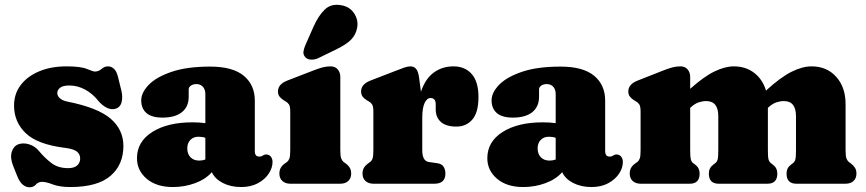

<svg xmlns="http://www.w3.org/2000/svg" viewBox="-20 -778 3666 813"><path d="M273.5 -416Q246.5 -416 234.5 -406.5Q222.5 -397 222.5 -384Q222.5 -372 233.5 -362Q244.5 -352 264.5 -348Q395 -322 448.8 -275.2Q502.5 -228.5 502.5 -160Q502.5 -80 447.5 -33Q392.5 14 277.5 14Q232.5 14 203.8 3Q175 -8 158.5 -8Q142 -8 132 3.5Q122 15 105.5 15Q90 15 76.8 4.2Q63.5 -6.5 53.5 -31L35.5 -76Q22 -110.5 29.8 -135Q37.5 -159.5 57.5 -167Q78.5 -174.5 103.5 -166.8Q128.5 -159 145.5 -138Q169.5 -109 197.8 -87.5Q226 -66 268.5 -66Q294 -66 306.8 -77.5Q319.5 -89 319.5 -107Q319.5 -125 305.5 -136.2Q291.5 -147.5 254.5 -152Q138.5 -166.5 89 -214Q39.5 -261.5 39.5 -331Q39.5 -381 68 -418.2Q96.5 -455.5 146.5 -476.2Q196.5 -497 261.5 -497Q321.5 -497 348.2 -486Q375 -475 381.5 -475Q397.5 -475 409.8 -486Q422 -497 437.5 -497Q451 -497 462.2 -487Q473.5 -477 479.5 -453L493.5 -396Q500.5 -369 495 -346Q489.5 -323 467.5 -317Q450.5 -312.5 431.2 -322.2Q412 -332 395.5 -352Q371.5 -382 339.8 -399Q308 -416 273.5 -416Z M560 -108Q560 -178 624.5 -219Q689 -260 795 -260Q826 -260 849.5 -256.5V-380Q849.5 -399 839.2 -410.5Q829 -422 811.5 -422Q798.5 -422 788.8 -415.8Q779 -409.5 779 -399V-368Q779 -326 750.2 -303Q721.5 -280 668 -280Q622.5 -280 600.2 -299.2Q578 -318.5 578 -353Q578 -386 610 -419Q642 -452 707 -474Q772 -496 870 -496Q965.5 -496 1012.2 -457.2Q1059 -418.5 1059 -351.5V-135Q1059 -127.5 1063.2 -121.2Q1067.5 -115 1078 -115Q1084 -115 1087.5 -116.5Q1091 -118 1094 -120Q1100 -124 1106 -124Q1119.5 -124 1126.8 -114.8Q1134 -105.5 1134 -92Q1134 -67 1117.8 -42.5Q1101.5 -18 1071.8 -2Q1042 14 1001 14Q957 14 923.5 -3.2Q890 -20.5 877 -49Q851 -19 806.2 -2.5Q761.5 14 712 14Q642.5 14 601.2 -21Q560 -56 560 -108ZM773 -150Q773 -126 786.8 -112Q800.5 -98 823.5 -98Q837 -98 849.5 -102.5V-194.5Q836.5 -199 820.5 -199Q799 -199 786 -185.5Q773 -172 773 -150Z M1421 -452V-142Q1421 -116.5 1424.8 -107Q1428.5 -97.5 1435 -92L1442 -87Q1454 -79 1460.5 -68.5Q1467 -58 1467 -43Q1467 -23 1454.5 -11.5Q1442 0 1420 0H1210Q1188.5 0 1175.8 -11.5Q1163 -23 1163 -43Q1163 -58 1169.5 -68.5Q1176 -79 1188 -87L1195 -92Q1202 -97.5 1205.5 -107Q1209 -116.5 1209 -142V-305Q1209 -327.5 1203.5 -335.8Q1198 -344 1189 -349L1182 -353Q1171 -360 1164 -368.5Q1157 -377 1157 -391Q1157 -421.5 1197 -437L1303 -478Q1328.5 -488 1345 -492.5Q1361.5 -497 1380 -497Q1399 -497 1410 -484.2Q1421 -471.5 1421 -452ZM1308 -666Q1328 -711 1354.8 -737.2Q1381.5 -763.5 1424.5 -756Q1461.5 -749.5 1479.8 -721.2Q1498 -693 1492.5 -661.5Q1487 -631 1467 -610.5Q1447 -590 1405 -569.5L1327 -531.5Q1313 -525 1297.5 -525.5Q1282 -526 1273 -535.5Q1263 -546.5 1265 -559.8Q1267 -573 1273.5 -588Z M1755 -446 1762.5 -389.5Q1781 -445 1817 -471Q1853 -497 1900 -497Q1949 -497 1977.5 -464.5Q2006 -432 2006 -367Q2006 -302 1980.2 -272Q1954.5 -242 1912.5 -242Q1869 -242 1847 -261.5Q1825 -281 1825 -314.5V-336Q1825 -363 1803 -363Q1788 -363 1778 -342Q1768 -321 1768 -279V-142Q1768 -96 1796 -92L1831 -87Q1850 -84.5 1858 -72.5Q1866 -60.5 1866 -43Q1866 0 1819 0H1562Q1540.5 0 1527.8 -11.5Q1515 -23 1515 -43Q1515 -58 1521.5 -68.2Q1528 -78.5 1540 -87L1547 -92Q1554 -97 1557.5 -106.8Q1561 -116.5 1561 -142V-305Q1561 -327.5 1555.5 -335.8Q1550 -344 1541 -349L1534 -353Q1523 -359.5 1516 -368.2Q1509 -377 1509 -391Q1509 -421.5 1549 -437L1655 -478Q1677 -486.5 1691.8 -491.8Q1706.5 -497 1718 -497Q1733 -497 1742.2 -486Q1751.5 -475 1755 -446Z M2043.5 -108Q2043.5 -178 2108 -219Q2172.5 -260 2278.5 -260Q2309.5 -260 2333 -256.5V-380Q2333 -399 2322.8 -410.5Q2312.5 -422 2295 -422Q2282 -422 2272.2 -415.8Q2262.5 -409.5 2262.5 -399V-368Q2262.5 -326 2233.8 -303Q2205 -280 2151.5 -280Q2106 -280 2083.8 -299.2Q2061.5 -318.5 2061.5 -353Q2061.5 -386 2093.5 -419Q2125.5 -452 2190.5 -474Q2255.5 -496 2353.5 -496Q2449 -496 2495.8 -457.2Q2542.5 -418.5 2542.5 -351.5V-135Q2542.5 -127.5 2546.8 -121.2Q2551 -115 2561.5 -115Q2567.5 -115 2571 -116.5Q2574.5 -118 2577.5 -120Q2583.5 -124 2589.5 -124Q2603 -124 2610.2 -114.8Q2617.5 -105.5 2617.5 -92Q2617.5 -67 2601.2 -42.5Q2585 -18 2555.2 -2Q2525.5 14 2484.5 14Q2440.5 14 2407 -3.2Q2373.5 -20.5 2360.5 -49Q2334.5 -19 2289.8 -2.5Q2245 14 2195.5 14Q2126 14 2084.8 -21Q2043.5 -56 2043.5 -108ZM2256.5 -150Q2256.5 -126 2270.2 -112Q2284 -98 2307 -98Q2320.5 -98 2333 -102.5V-194.5Q2320 -199 2304 -199Q2282.5 -199 2269.5 -185.5Q2256.5 -172 2256.5 -150Z M2902.5 -452V-402Q2961 -454 3005.5 -475.5Q3050 -497 3087.5 -497Q3138 -497 3173.8 -469.2Q3209.5 -441.5 3223.5 -394.5Q3285.5 -451 3331.5 -474Q3377.5 -497 3416.5 -497Q3481 -497 3520.8 -452.8Q3560.5 -408.5 3560.5 -337V-142Q3560.5 -116.5 3564.2 -107Q3568 -97.5 3574.5 -92L3581.5 -87Q3593.5 -78 3600 -68Q3606.5 -58 3606.5 -43Q3606.5 -23 3594 -11.5Q3581.5 0 3559.5 0H3352.5Q3310.5 0 3310.5 -43Q3310.5 -67 3329.5 -81L3337.5 -87Q3345 -92.5 3347.8 -103Q3350.5 -113.5 3350.5 -142V-286Q3350.5 -350 3299.5 -350Q3284 -350 3268 -344.8Q3252 -339.5 3235.5 -325L3231.5 -321.5V-142Q3231.5 -113.5 3234.2 -103.2Q3237 -93 3244.5 -87L3252.5 -81Q3271.5 -67 3271.5 -43Q3271.5 0 3229.5 0H3023.5Q2981.5 0 2981.5 -43Q2981.5 -67 3000.5 -81L3008.5 -87Q3016 -92.5 3018.8 -103Q3021.5 -113.5 3021.5 -142V-286Q3021.5 -350 2970.5 -350Q2955 -350 2939 -344.8Q2923 -339.5 2906.5 -325L2902.5 -321.5V-142Q2902.5 -113.5 2905.2 -103Q2908 -92.5 2915.5 -87L2923.5 -81Q2942.5 -67 2942.5 -43Q2942.5 0 2900.5 0H2693.5Q2672 0 2659.2 -11.5Q2646.5 -23 2646.5 -43Q2646.5 -58 2653 -68.5Q2659.5 -79 2671.5 -87L2678.5 -92Q2685.5 -97.5 2689 -107Q2692.5 -116.5 2692.5 -142V-305Q2692.5 -327.5 2687 -335.8Q2681.5 -344 2672.5 -349L2665.5 -353Q2654.5 -360 2647.5 -368.5Q2640.5 -377 2640.5 -391Q2640.5 -421.5 2680.5 -437L2784.5 -478Q2810 -488 2826.5 -492.5Q2843 -497 2861.5 -497Q2880.5 -497 2891.5 -484.2Q2902.5 -471.5 2902.5 -452Z"/></svg>

Font: Fraunces 9pt S100 Black
Style: Regular
Weight: 900
Version: Version 1.000; ttfautohint (v1.8.3)